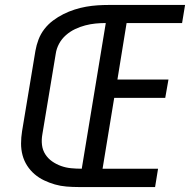

<svg xmlns="http://www.w3.org/2000/svg" viewBox="-20 -755 790 775"><path d="M298 0Q273 0 248.5 -2Q224 -4 201.5 -10.5Q179 -17 158 -27Q137 -37 119.5 -52Q102 -67 89.5 -86.5Q77 -106 71 -128.5Q65 -151 65 -175.5Q65 -200 69 -225L123 -550Q127 -573 135.5 -595.5Q144 -618 159 -637.5Q174 -657 194 -672Q214 -687 236 -698Q258 -709 281.5 -716.5Q305 -724 328 -728Q351 -732 373.5 -733.5Q396 -735 419 -735H727L715 -662H491L454 -434H660L647 -360H441L394 -74H618L606 0ZM310 -74 407 -662Q386 -662 365.5 -660Q345 -658 324 -652.5Q303 -647 283 -637.5Q263 -628 246 -613Q229 -598 218.5 -578.5Q208 -559 205 -538L151 -213Q147 -191 149.5 -170Q152 -149 163 -132Q174 -115 190.5 -103.5Q207 -92 226.5 -85Q246 -78 267 -76Q288 -74 310 -74Z"/></svg>

Font: Iosevka Aile
Style: Italic
Weight: 400
Italic angle: -9°
Designer: Belleve Invis
Foundry: Belleve Invis
Version: Version 28.0.1; ttfautohint (v1.8.4)